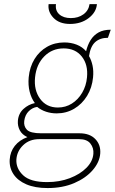

<svg xmlns="http://www.w3.org/2000/svg" viewBox="-20 -690 568 950"><path d="M215.5 240.5Q153 240.5 110.2 222Q67.5 203.5 46.5 171.5Q25.5 139.5 28 99.5Q30.5 60.5 53.2 31.8Q76 3 115.5 -11.5Q89.5 -23.5 78 -45.2Q66.5 -67 68.5 -92.5Q71.5 -128.5 96.2 -151Q121 -173.5 152.5 -180Q135 -203.5 126.8 -236Q118.5 -268.5 122 -307.5Q127 -359 150.8 -397.8Q174.5 -436.5 212.5 -458.2Q250.5 -480 298 -480Q331.5 -480 359.5 -469Q387.5 -458 406 -436.5Q413.5 -468 428.5 -492Q443.5 -516 467.8 -529.5Q492 -543 528 -543L514 -503Q475 -503 451.2 -481.8Q427.5 -460.5 420.5 -412.5Q432.5 -391.5 438 -365.2Q443.5 -339 440.5 -307.5Q435.5 -256 410.8 -215.5Q386 -175 347 -152Q308 -129 260.5 -129Q233 -129 208 -137.2Q183 -145.5 164 -161Q141 -158 122.5 -140Q104 -122 100 -92Q96.5 -65.5 113.2 -48Q130 -30.5 184.5 -30.5H373.5Q424 -30.5 451.5 -2Q479 26.5 476 69Q473 112 439 151.5Q405 191 347.5 215.8Q290 240.5 215.5 240.5ZM213 211Q274.5 211 325.5 191.5Q376.5 172 407.8 140.2Q439 108.5 442 71Q444.5 42.5 427.5 20.5Q410.5 -1.5 371.5 -1.5H174Q125.5 -1.5 94.5 28.5Q63.5 58.5 61 100Q59 144 94.8 177.5Q130.5 211 213 211ZM266.5 -158Q304.5 -158 335.5 -177.5Q366.5 -197 386.5 -231Q406.5 -265 410.5 -307.5Q416.5 -370 384.8 -410.2Q353 -450.5 295 -450.5Q238 -450.5 199 -411Q160 -371.5 153.5 -307.5Q147 -244 178.5 -201Q210 -158 266.5 -158ZM326.5 -571.5Q273.5 -571.5 244.5 -601.8Q215.5 -632 220.5 -669.5H257Q252.5 -638 273.2 -619.2Q294 -600.5 330.5 -600.5Q367.5 -600.5 393 -619.2Q418.5 -638 423 -669.5H459.5Q456.5 -629.5 418.8 -600.5Q381 -571.5 326.5 -571.5Z"/></svg>

Font: Karla ExtraLight
Style: Italic
Weight: 250
Italic angle: -8°
Designer: Jonathan Pinhorn
Version: Version 2.004;gftools[0.9.33]